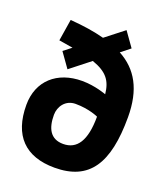

<svg xmlns="http://www.w3.org/2000/svg" viewBox="-139 -840 808 943"><g transform="rotate(20 265.0 -369.0)"><path d="M152 -467 255 -548C335 -520 361 -482 368 -415C368 -415 309 -438 240 -438C110 -438 22 -360 22 -234C22 -74 104 9 257 9C439 9 512 -106 512 -347C512 -492 461 -581 365 -633L413 -671L359 -747L263 -672C211 -686 151 -695 84 -700L66 -587L139 -575L98 -543ZM248 -321C320 -321 368 -298 368 -298C368 -172 329 -115 257 -115C190 -115 166 -164 166 -234C166 -278 196 -321 248 -321Z"/></g></svg>

Font: TitilliumText22L
Style: 999 wt
Weight: 900
Designer: Campivisivi
Foundry: Campivisivi
Version: 1.000